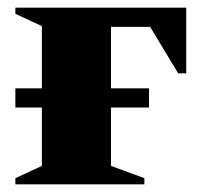

<svg xmlns="http://www.w3.org/2000/svg" viewBox="-20 -480 515 500"><path d="M20 -200V-250H89V-412L20 -444V-460H465V-289H444L371 -410H269V-250H368V-200H269V-48L356 -16V0H20V-16L89 -48V-200Z"/></svg>

Font: Spectral ExtraBold
Style: Regular
Weight: 800
Designer: Jean-Baptiste Levee
Foundry: Production Type
Version: Version 2.001